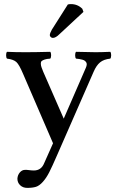

<svg xmlns="http://www.w3.org/2000/svg" viewBox="-20 -685 569 937"><path d="M64.9 187Q65.9 169.4 76.7 156.7Q87.4 144 102.1 144Q110.8 143.6 122.8 145.3Q134.8 147 145 147Q181.6 147 195.8 110.8L238.8 14.2L92.8 -324.2Q73.7 -369.6 59.8 -382.3Q45.9 -395 14.2 -398.9Q9.8 -403.3 9.8 -415.5Q9.8 -427.7 14.2 -432.1Q54.2 -430.2 105 -430.2Q150.9 -430.2 225.1 -432.1Q229.5 -427.7 229.5 -415.5Q229.5 -403.3 225.1 -398.9Q208 -397.9 198 -394.5Q188 -391.1 183.3 -387Q178.7 -382.8 179.2 -373.8Q179.7 -364.7 182.4 -357.2Q185.1 -349.6 190.9 -335L291 -106L398.9 -354Q402.8 -362.8 403.3 -369.6Q403.8 -376.5 400.6 -381.1Q397.5 -385.7 393.1 -388.9Q388.7 -392.1 381.1 -394Q373.5 -396 366.9 -397Q360.4 -397.9 351.1 -398.9Q346.7 -403.3 346.7 -415.5Q346.7 -427.7 351.1 -432.1Q415.5 -430.2 446.8 -430.2Q474.1 -430.2 518.1 -432.1Q522.5 -427.7 522.5 -415.5Q522.5 -403.3 518.1 -398.9Q486.3 -395.5 468.3 -380.6Q450.2 -365.7 437 -335L257.8 74.2Q234.9 127 220.5 155.3Q206.1 183.6 189.2 202.4Q172.4 221.2 155.8 226.6Q139.2 231.9 112.8 231.9Q91.8 231.9 78.4 219Q64.9 206.1 64.9 187ZM311 -663.1Q316.9 -665 326.2 -665Q358.9 -665 381.8 -642.1L387.2 -627L270 -518.1Q252 -500 237.8 -500Q231.9 -500 227.5 -504.4Q223.1 -508.8 223.1 -513.2Q223.1 -522.5 232.9 -540Z"/></svg>

Font: Common Serif Medium
Style: Regular
Weight: 500
Designer: Philipp H. Poll, Khaled Hosny
Foundry: Stefan Peev, Context Ltd.
Version: Version 1.026